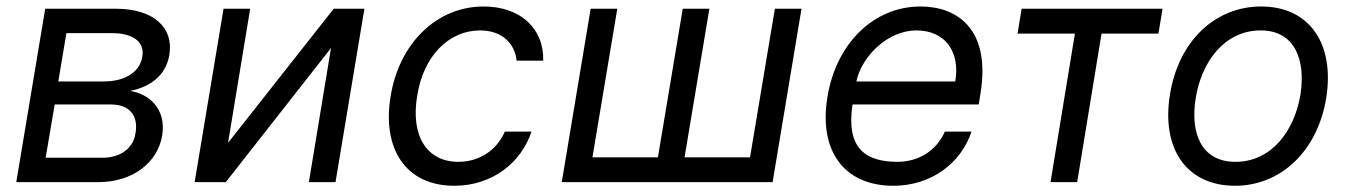

<svg xmlns="http://www.w3.org/2000/svg" viewBox="-20 -573 4245 604"><path d="M31.2 0H288.4C399.1 0 475.9 -62.5 490.1 -146.3C504.3 -231.5 447.4 -278.4 389.2 -286.9C451.7 -299.7 501.4 -333.8 512.8 -400.6C527 -487.2 461.6 -545.5 345.2 -545.5H122.2ZM123.6 -76.7 152 -244.3H329.5C386.4 -244.3 416.2 -210.2 406.2 -153.4C399.1 -106.5 359.4 -76.7 301.1 -76.7ZM163.4 -316.8 188.9 -468.8H332.4C399.1 -468.8 436.1 -440.3 427.6 -394.9C420.5 -346.6 373.6 -316.8 306.8 -316.8Z M697.4 -123.6 767 -545.5H683.2L592.3 0H690.3L1021.3 -421.9L951.7 0H1035.5L1126.4 -545.5H1029.8Z M1409.1 11.4C1529.5 11.4 1620.4 -62.5 1652 -159.1H1568.2C1542.3 -99.4 1486.9 -63.9 1421.9 -63.9C1322.1 -63.9 1271 -146.3 1292.6 -272.7C1312.1 -396.3 1391.7 -477.3 1490.1 -477.3C1563.6 -477.3 1600.5 -431.8 1605.1 -382.1H1688.9C1691.4 -484.4 1616.1 -552.6 1501.4 -552.6C1353.3 -552.6 1235.4 -436.1 1208.8 -269.9C1181.5 -106.5 1255.3 11.4 1409.1 11.4Z M1838.1 -545.5 1747.2 0H2410.5L2501.4 -545.5H2417.6L2339.5 -78.1H2133.5L2211.6 -545.5H2127.8L2049.7 -78.1H1843.7L1921.9 -545.5Z M2790.5 11.4C2912.3 11.4 3004.6 -62.5 3036.2 -159.1H2952.4C2926.5 -99.4 2869.7 -63.9 2803.3 -63.9C2698.2 -63.9 2641.7 -110.8 2661.9 -244.3H3058.9L3064.6 -279.8C3097.3 -483.3 2989.7 -552.6 2875.7 -552.6C2728.3 -552.6 2610.4 -436.1 2583.1 -268.5C2555 -100.9 2633.2 11.4 2790.5 11.4ZM2674 -316.8C2690 -394.2 2771.3 -477.3 2862.9 -477.3C2954.2 -477.3 3001.1 -409.1 2985.1 -316.8Z M3181.1 -467.3H3361.5L3284.8 0H3368.6L3445.3 -467.3H3624.3L3637.1 -545.5H3193.9Z M3865.1 11.4C4009.6 11.4 4124.6 -98 4152 -264.2C4179.7 -437.5 4097.7 -552.6 3947.4 -552.6C3802.2 -552.6 3687.1 -443.2 3660.5 -275.6C3632.5 -103.7 3714.1 11.4 3865.1 11.4ZM3741.5 -264.2C3759.2 -376.4 3830.6 -477.3 3946 -477.3C4055 -477.3 4087.7 -382.1 4071 -275.6C4052.6 -163 3981.2 -63.9 3866.5 -63.9C3756.7 -63.9 3724.1 -157.7 3741.5 -264.2Z"/></svg>

Font: Margiela Sans
Style: Italic
Weight: 400
Italic angle: -9.39999°
Designer: Stefan Endress, Andreas Faust
Version: Version 1.100;FEAKit 1.0